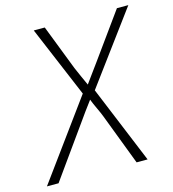

<svg xmlns="http://www.w3.org/2000/svg" viewBox="-109 -640 821 910"><g transform="rotate(-15 302.0 -185.0)"><path d="M9 180 287 -201 140 -550H194L280 -328Q287 -311 299.5 -283.5Q312 -256 321 -236Q335 -256 355.5 -283.5Q376 -311 388 -328L548 -550H604L346 -201L503 180H449L353 -72Q347 -88 334 -115.5Q321 -143 313 -164Q297 -143 277 -115.5Q257 -88 246 -72L66 180Z"/></g></svg>

Font: NKDuy Mono Thin
Style: Italic
Weight: 100
Italic angle: -9°
Monospace: yes
Designer: NKDuy
Foundry: NKDuy
Version: Version 2.251; ttfautohint (v1.8.4.7-5d5b)